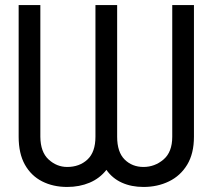

<svg xmlns="http://www.w3.org/2000/svg" viewBox="-20 -739 852 769"><path d="M54.7 -191.4V-718.8H141.6V-191.4Q142.1 -129.9 174.8 -100.1Q207.5 -70.3 249 -70.3Q298.3 -70.3 330.3 -100.1Q362.3 -129.9 362.3 -191.4V-718.8H449.2V-191.4Q449.2 -129.9 479.2 -100.1Q509.3 -70.3 554.7 -70.3Q599.6 -70.3 634.8 -100.1Q669.9 -129.9 669.9 -191.4V-718.8H756.8V-191.4Q756.8 -124 729.7 -79.3Q702.6 -34.7 656.7 -12.5Q610.8 9.8 554.7 9.8Q506.3 9.8 468.3 -7.3Q430.2 -24.4 406.2 -58.6Q379.4 -24.4 338.9 -7.3Q298.3 9.8 249 9.8Q192.9 9.8 148.9 -12.5Q105 -34.7 79.8 -79.3Q54.7 -124 54.7 -191.4Z"/></svg>

Font: Inter Display V
Style: Regular
Weight: 400
Designer: Rasmus Andersson
Foundry: rsms
Version: Version 3.015;git-src